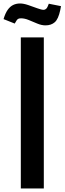

<svg xmlns="http://www.w3.org/2000/svg" viewBox="-51 -1072 367 1092"><path d="M67.4 0V-859.4H198.2V0ZM207.5 -927.7Q186 -927.7 161.6 -937.7Q137.2 -947.8 113.3 -957.8Q89.4 -967.8 68.8 -967.8Q61 -967.8 57.6 -966.8Q49.8 -964.8 44.7 -957.8Q39.6 -950.7 32.7 -938L-30.8 -963.4Q-21 -996.6 -7.3 -1015.9Q6.3 -1035.2 23.9 -1043.7Q41.5 -1052.2 63 -1052.2Q83 -1052.2 109.6 -1043.2Q136.2 -1034.2 160.6 -1025.1Q185.1 -1016.1 197.3 -1016.1H199.2Q206.1 -1017.1 212.4 -1022.9Q218.8 -1028.8 226.6 -1050.8L295.9 -1037.1L291.5 -1013.7Q280.8 -963.4 260.5 -945.6Q240.2 -927.7 207.5 -927.7Z"/></svg>

Font: Antonio
Style: Bold
Weight: 700
Designer: Vernon Adams
Foundry: Vernon Adams
Version: Version 1.002